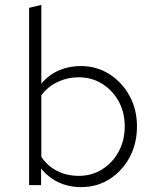

<svg xmlns="http://www.w3.org/2000/svg" viewBox="-20 -757 640 785"><path d="M99 0V-725L149 -737V-415Q179 -451 220.5 -469Q262 -487 310 -487Q375 -487 427 -454Q479 -421 509.5 -365.5Q540 -310 540 -240Q540 -170 510 -114Q480 -58 428.5 -25Q377 8 312 8Q261 8 219.5 -11.5Q178 -31 148 -68V0ZM302 -38Q355 -38 397.5 -64.5Q440 -91 465 -137Q490 -183 490 -240Q490 -298 465 -343Q440 -388 397.5 -414.5Q355 -441 302 -441Q256 -441 215 -421.5Q174 -402 149 -367V-116Q173 -79 213 -58.5Q253 -38 302 -38Z"/></svg>

Font: Red Hat Mono VF Light
Style: Regular
Weight: 300
Monospace: yes
Designer: Pentagram, MCKL
Foundry: Pentagram, MCKL
Version: Version 1.023